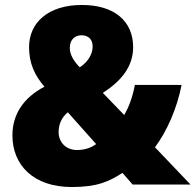

<svg xmlns="http://www.w3.org/2000/svg" viewBox="-20 -743 787 773"><path d="M310 -723C174 -723 97 -652 97 -553C97 -489 119 -440 159 -394C75 -350 30 -283 30 -198C30 -79 114 10 269 10C373 10 420 -13 473 -47L514 0H747L604 -150C653 -216 693 -308 711 -401H523C514 -353 499 -312 480 -280L394 -369C467 -416 516 -474 516 -553C516 -659 439 -723 310 -723ZM308 -601C333 -601 353 -587 353 -556C353 -525 334 -493 301 -472C278 -496 261 -522 261 -550C261 -585 283 -601 308 -601ZM253 -291 367 -163C350 -150 324 -139 290 -139C245 -139 216 -171 216 -211C216 -243 228 -270 253 -291Z"/></svg>

Font: Noto Sans Armenian SemiCondensed Black
Style: Regular
Weight: 900
Width: 4
Designer: Monotype Design Team
Foundry: Monotype Imaging Inc.
Version: Version 2.008